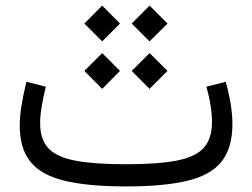

<svg xmlns="http://www.w3.org/2000/svg" viewBox="-20 -669 904 689"><path d="M452.6 -584.5 516.6 -648.9 581.1 -584.5 516.6 -520.5ZM282.7 -584.5 346.7 -648.9 410.6 -584.5 346.7 -520.5ZM282.7 -414.6 346.7 -478.5 410.6 -414.6 346.7 -350.1ZM452.6 -414.6 516.6 -478.5 581.1 -414.6 516.6 -350.1ZM790 -375.5Q801.3 -335.9 807.6 -297.1Q814 -258.3 814 -223.6Q814 -138.7 775.6 -89.8Q737.3 -41 653.3 -20.5Q569.3 0 432.1 0Q296.4 0 212.2 -20.3Q127.9 -40.5 89.4 -88.4Q50.8 -136.2 50.8 -218.3Q50.8 -251.5 57.4 -291.5Q64 -331.5 74.7 -375.5L144.5 -357.9Q135.3 -321.3 129.6 -287.1Q124 -252.9 124 -227.1Q124 -169.4 153.3 -137.5Q182.6 -105.5 250.2 -92.5Q317.9 -79.6 432.1 -79.6Q548.3 -79.6 615.7 -93Q683.1 -106.4 711.9 -139.4Q740.7 -172.4 740.7 -230Q740.7 -287.1 720.7 -357.9Z"/></svg>

Font: Estedad-FD Regular
Style: FD-Regular
Weight: 400
Designer: Amin Abedi
Version: Version 7.3